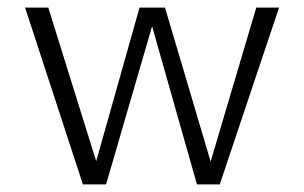

<svg xmlns="http://www.w3.org/2000/svg" viewBox="-20 -485 800 505"><path d="M714 -465 558 0H498L380 -416L259 0H198L46 -465H107L233 -61L347 -465H414L534 -60L654 -465Z"/></svg>

Font: Ysabeau SC Semilight
Style: Regular
Weight: 300
Designer: Christian Thalmann (Catharsis Fonts)
Version: Version 0.003